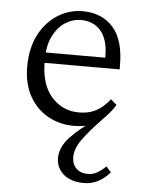

<svg xmlns="http://www.w3.org/2000/svg" viewBox="-49 -462 527 719"><g transform="rotate(5 214.5 -102.5)"><path d="M372.1 148.4 390.6 168.9Q373 190.4 348.1 204.1Q323.2 217.8 293 217.8Q259.8 217.8 236.3 206.5Q212.9 195.3 200.7 175.8Q188.5 156.2 188.5 133.8Q188.5 91.8 223.6 54.2Q258.8 16.6 315.4 -20.5L307.6 -5.9Q296.9 1 276.9 4.4Q256.8 7.8 237.3 7.8Q184.6 7.8 140.6 -16.1Q96.7 -40 70.3 -86.4Q43.9 -132.8 43.9 -198.2Q43.9 -269.5 70.8 -319.8Q97.7 -370.1 141.6 -397Q185.5 -423.8 236.3 -422.9Q306.6 -421.9 348.1 -375Q389.6 -328.1 389.6 -232.4V-217.8H82V-256.8H340.8L332 -249V-263.7Q332 -324.2 304.7 -356.9Q277.3 -389.6 228.5 -389.6Q199.2 -389.6 171.4 -372.1Q143.6 -354.5 125.5 -319.3Q107.4 -284.2 107.4 -230.5V-222.7Q107.4 -136.7 148.4 -90.3Q189.5 -43.9 252 -43.9Q288.1 -43.9 315.4 -58.1Q342.8 -72.3 367.2 -103.5L389.6 -84Q379.9 -68.4 370.1 -56.6Q360.4 -44.9 351.6 -36.1Q295.9 21.5 270.5 57.1Q245.1 92.8 245.1 124Q245.1 150.4 261.2 166.5Q277.3 182.6 304.7 182.6Q324.2 182.6 340.8 172.9Q357.4 163.1 372.1 148.4Z"/></g></svg>

Font: Crimson Pro ExtraLight
Style: Regular
Weight: 250
Designer: Jacques Le Bailly
Foundry: Baron von Fonthausen
Version: Version 1.003